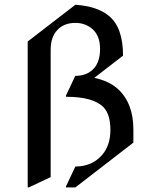

<svg xmlns="http://www.w3.org/2000/svg" viewBox="-20 -777 665 816"><path d="M97.7 19.5V-600.6L300.3 -756.8Q392.6 -750.5 442.4 -710Q502.9 -660.6 502.9 -540.5L380.9 -446.3Q443.8 -432.6 481 -398.9Q546.9 -338.9 546.9 -225.6V-170.9L300.3 19.5H260.7V14.6L300.3 -69.3Q371.1 -69.3 414.1 -118.7Q449.2 -159.2 449.2 -224.6Q449.2 -290.5 420.4 -320.8Q377.4 -365.7 260.3 -365.7V-370.6L299.8 -454.6Q349.1 -454.6 377.4 -484.4Q405.3 -514.2 405.3 -568.8Q405.3 -624.5 373.5 -652.8Q343.3 -679.7 300.3 -679.7Q252.4 -679.7 224.1 -649.9Q195.3 -620.1 195.3 -564.9V-24.4L102.5 19.5Z"/></svg>

Font: Nova Cut
Style: Book
Weight: 400
Version: Version 2.000